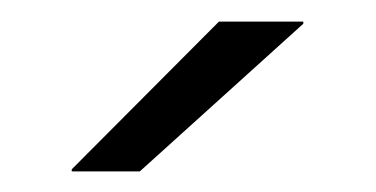

<svg xmlns="http://www.w3.org/2000/svg" viewBox="-20 -714 356 182"><path d="M187.5 -693.5H267.5V-691.5L112.5 -551.5H48V-553.5Z"/></svg>

Font: Anek Latin Expanded Light
Style: Regular
Weight: 300
Width: 7
Designer: Yesha Goshar
Foundry: Ek Type
Version: Version 1.003